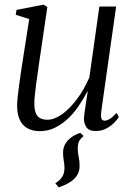

<svg xmlns="http://www.w3.org/2000/svg" viewBox="-20 -553 567 825"><path d="M325 18 339.5 31.5Q328.5 40 321.2 51.2Q314 62.5 314 86.5Q314 102 318 120.2Q322 138.5 322 160.5Q322 185 309.8 202.5Q297.5 220 277 232Q256.5 244 232 252L217.5 234Q234.5 225 245.8 209Q257 193 257 169Q257 152 254 136.8Q251 121.5 251 103Q251 84.5 258.2 70Q265.5 55.5 277 45Q288.5 34.5 301.2 27.8Q314 21 325 18ZM151.5 10.5Q121 10.5 99 -1.2Q77 -13 65.2 -37.5Q53.5 -62 53.5 -100Q53.5 -113.5 56.2 -138.8Q59 -164 63 -193.2Q67 -222.5 70.8 -248Q74.5 -273.5 76.5 -285.5L105.5 -471L47.5 -489.5L51 -510.5L167 -533L183.5 -523L147.5 -278.5Q145.5 -261.5 142 -238.5Q138.5 -215.5 135.2 -191Q132 -166.5 129.8 -145Q127.5 -123.5 127.5 -109.5Q127.5 -83 133.8 -67.2Q140 -51.5 152.8 -45Q165.5 -38.5 184 -38.5Q213.5 -38.5 246.5 -62Q279.5 -85.5 310.5 -126.8Q341.5 -168 364 -220.5L407 -525H479L415 -74Q412.5 -56 415.5 -45.2Q418.5 -34.5 429.5 -34.5Q439.5 -34.5 452.5 -42.5Q465.5 -50.5 481 -68L490.5 -50Q484 -39 469.8 -24.8Q455.5 -10.5 435.5 -0.2Q415.5 10 391 10Q360.5 10 349.8 -8.5Q339 -27 341 -49Q341 -52 342.8 -65Q344.5 -78 347.2 -95.8Q350 -113.5 352.5 -131Q355 -148.5 357 -160.5L356 -161Q337.5 -125.5 315.8 -94.2Q294 -63 268.2 -39.8Q242.5 -16.5 213.5 -3Q184.5 10.5 151.5 10.5Z"/></svg>

Font: Merriweather 96pt Light
Style: Italic
Weight: 300
Italic angle: -7.8°
Version: Version 2.101